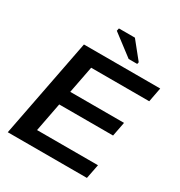

<svg xmlns="http://www.w3.org/2000/svg" viewBox="-201 -1017 1088 1158"><g transform="rotate(30 343.5 -438.5)"><path d="M592.8 -99.6 573.2 0H22L155.3 -688H686.5L667.5 -588.4H263.2L226.6 -399.4H601.1L582 -300.3H207L168.5 -99.6ZM495.1 -760.3 492.2 -747.1H432.6L285.6 -858.9L289.6 -877.4H400.9Z"/></g></svg>

Font: Arimo SemiBold
Style: Italic
Weight: 600
Italic angle: -12°
Version: Version 1.33